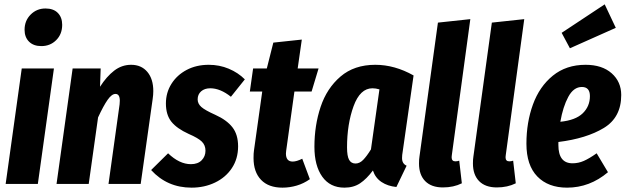

<svg xmlns="http://www.w3.org/2000/svg" viewBox="-20 -846 2879 883"><path d="M228 -531 154 0H6L80 -531ZM93 -709Q93 -751 121 -779Q149 -807 189 -807Q226 -807 246 -786.5Q266 -766 266 -732Q266 -689 238.5 -661.5Q211 -634 170 -634Q134 -634 113.5 -654.5Q93 -675 93 -709Z M685 -427Q685 -410 682 -390L627 0H479L530 -366Q531 -372 531 -383Q531 -414 511 -414Q494 -414 475 -387Q456 -360 431 -306L388 0H240L314 -531H443L440 -447Q470 -494 505 -521Q540 -548 583 -548Q630 -548 657.5 -515.5Q685 -483 685 -427Z M1106 -481 1042 -401Q993 -440 947 -440Q921 -440 905 -426Q889 -412 889 -389Q889 -369 906 -354Q923 -339 970 -318Q1023 -294 1049 -260.5Q1075 -227 1075 -173Q1075 -116 1046.5 -73Q1018 -30 969 -6.5Q920 17 861 17Q749 17 675 -64L753 -141Q805 -91 858 -91Q890 -91 907.5 -109Q925 -127 925 -153Q925 -178 908.5 -194.5Q892 -211 848 -230Q793 -255 768 -286.5Q743 -318 743 -370Q743 -420 768.5 -460.5Q794 -501 838.5 -524.5Q883 -548 940 -548Q989 -548 1032 -530Q1075 -512 1106 -481Z M1296 -152Q1295 -148 1295 -140Q1295 -103 1326 -103Q1344 -103 1370 -116L1405 -22Q1377 -2 1344.5 7.5Q1312 17 1279 17Q1215 17 1180.5 -19Q1146 -55 1146 -119Q1146 -142 1148 -154L1186 -425H1129L1144 -531H1207L1237 -650L1368 -664L1349 -531H1445L1413 -425H1334Z M1882 -499 1832 -149Q1829 -133 1829 -119Q1829 -93 1850 -84L1803 14Q1763 10 1734.5 -9Q1706 -28 1695 -62Q1666 -23 1636 -3Q1606 17 1564 17Q1498 17 1462 -33.5Q1426 -84 1426 -171Q1426 -269 1454.5 -354.5Q1483 -440 1546 -494Q1609 -548 1706 -548Q1795 -548 1882 -499ZM1576 -168Q1576 -128 1585.5 -111Q1595 -94 1615 -94Q1634 -94 1650.5 -111Q1667 -128 1686 -159L1725 -435Q1708 -440 1693 -440Q1636 -440 1606 -357.5Q1576 -275 1576 -168Z M2058 -133Q2057 -129 2057 -123Q2057 -104 2074 -104Q2083 -104 2092 -107L2104 -3Q2066 16 2017 16Q1964 16 1935.5 -13Q1907 -42 1907 -94Q1907 -114 1909 -125L1994 -742L2143 -758Z M2306 -133Q2305 -129 2305 -123Q2305 -104 2322 -104Q2331 -104 2340 -107L2352 -3Q2314 16 2265 16Q2212 16 2183.5 -13Q2155 -42 2155 -94Q2155 -114 2157 -125L2242 -742L2391 -758Z M2837 -409Q2837 -306 2757 -257.5Q2677 -209 2548 -193V-179Q2548 -95 2613 -95Q2640 -95 2665 -106Q2690 -117 2724 -141L2776 -54Q2692 17 2588 17Q2501 17 2451 -34.5Q2401 -86 2401 -185Q2401 -283 2431 -365.5Q2461 -448 2522.5 -498Q2584 -548 2673 -548Q2749 -548 2793 -509Q2837 -470 2837 -409ZM2693 -404Q2693 -446 2656 -446Q2618 -446 2593.5 -400.5Q2569 -355 2557 -286Q2627 -293 2660 -325Q2693 -357 2693 -404ZM2761 -826 2812 -718 2601 -624 2563 -695Z"/></svg>

Font: Fira Sans Extra Condensed
Style: Bold Italic
Weight: 700
Width: 3
Italic angle: -8°
Designer: Carrois Corporate & Edenspiekermann AG
Foundry: Carrois Corporate GbR & Edenspiekermann AG
Version: Version 4.203